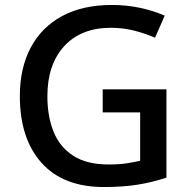

<svg xmlns="http://www.w3.org/2000/svg" viewBox="-20 -744 767 774"><path d="M394 -384H651V-28Q594 -9 534.5 0.5Q475 10 399 10Q235 10 147.5 -87.5Q60 -185 60 -357Q60 -469 103.5 -551.5Q147 -634 230 -679Q313 -724 431 -724Q490 -724 544 -712.5Q598 -701 644 -681L605 -592Q569 -608 523 -620Q477 -632 427 -632Q307 -632 239 -558Q171 -484 171 -356Q171 -275 196 -213Q221 -151 275.5 -116Q330 -81 417 -81Q460 -81 490 -85.5Q520 -90 545 -96V-291H394Z"/></svg>

Font: Noto Sans Tai Tham Medium
Style: Regular
Weight: 500
Designer: Monotype Design Team 2013. Revised by David WIlliams 2020
Foundry: Monotype Imaging Inc.
Version: Version 2.002; ttfautohint (v1.8.4.7-5d5b)